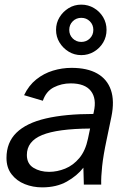

<svg xmlns="http://www.w3.org/2000/svg" viewBox="-20 -797 565 829"><path d="M162 12Q122 12 87 -2Q52 -16 30 -44.5Q8 -73 8 -115Q8 -182 51 -224Q94 -266 178 -285.5Q262 -305 383 -305L385 -314Q398 -371 372.5 -404Q347 -437 285 -437Q246 -437 212.5 -420Q179 -403 165 -362L84 -386Q104 -428 136.5 -454Q169 -480 208.5 -492Q248 -504 289 -504Q357 -504 400 -479.5Q443 -455 459 -408Q475 -361 461 -293L440 -192Q426 -126 421 -79Q416 -32 417 0H342L340 -73Q313 -38 268.5 -13Q224 12 162 12ZM192 -55Q227 -55 261.5 -69Q296 -83 322.5 -114.5Q349 -146 360 -199L369 -242Q228 -241 162 -214Q96 -187 96 -128Q96 -90 124.5 -72.5Q153 -55 192 -55ZM331 -559Q301 -559 276.5 -574Q252 -589 237 -613.5Q222 -638 222 -668Q222 -698 237 -722.5Q252 -747 276.5 -762Q301 -777 331 -777Q361 -777 386 -762Q411 -747 425.5 -722.5Q440 -698 440 -668Q440 -638 425.5 -613.5Q411 -589 386 -574Q361 -559 331 -559ZM331 -616Q353 -616 368 -631Q383 -646 383 -668Q383 -690 368 -705Q353 -720 331 -720Q309 -720 294 -705Q279 -690 279 -668Q279 -646 294 -631Q309 -616 331 -616Z"/></svg>

Font: Atkinson Hyperlegible Next
Style: Italic
Weight: 400
Italic angle: -12°
Designer: Elliott Scott, Megan Eiswerth, Linus Boman, Theodore Petrosky, Letters from Sweden
Foundry: Applied Design Works, Letters from Sweden
Version: Version 2.001